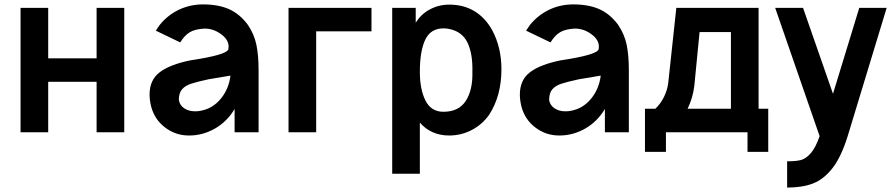

<svg xmlns="http://www.w3.org/2000/svg" viewBox="-20 -598 4039 868"><path d="M416.7 -562.5H541.7V0H416.7V-228.1H197.9V0H72.9V-562.5H197.9V-334.4H416.7Z M1100 -486.5Q1129.2 -443.8 1139.1 -395.8Q1149 -347.9 1149 -281.2V0H1040.6V-105.2Q1006.2 -47.9 951.6 -16.7Q896.9 14.6 834.4 14.6Q774 14.6 726.6 -21.4Q679.2 -57.3 663.5 -115.6Q656.2 -144.8 656.2 -170.8Q656.2 -236.5 702.1 -271.4Q747.9 -306.2 839.6 -325Q1007.3 -350 1012.5 -376Q1013.5 -380.2 1013.5 -387.5Q1013.5 -418.8 979.2 -443.8Q944.8 -468.8 905.2 -468.8Q862.5 -466.7 838.5 -452.6Q814.6 -438.5 794.8 -406.3L684.4 -459.4L702.1 -485.4Q738.5 -530.2 789.1 -554.2Q839.6 -578.1 897.9 -578.1Q966.7 -578.1 1015.1 -556.8Q1063.5 -535.4 1100 -486.5ZM1021.9 -256.2 922.9 -239.6Q869.8 -228.1 843.2 -219.3Q816.7 -210.4 802.6 -193.8Q788.5 -177.1 788.5 -145.8Q792.7 -121.9 813 -108.3Q833.3 -94.8 861.5 -94.8Q877.1 -94.8 885.4 -96.9Q940.6 -106.3 977.6 -151Q1014.6 -195.8 1021.9 -256.2Z M1659.4 -562.5V-456.3H1409.4V0H1284.4V-562.5Z M2246.9 -285.4Q2246.9 -163.5 2190.6 -78.1Q2159.4 -34.4 2112 -9.9Q2064.6 14.6 2010.4 14.6Q1969.8 14.6 1935.9 -0.5Q1902.1 -15.6 1878.1 -43.8V187.5H1753.1V-562.5H1859.4V-494.8Q1882.3 -533.3 1922.9 -555.2Q1963.5 -577.1 2011.5 -577.1Q2076 -577.1 2125 -547.4Q2174 -517.7 2205.2 -461.5Q2246.9 -383.3 2246.9 -285.4ZM2115.6 -272.9Q2117.7 -353.1 2094.3 -403.6Q2070.8 -454.2 2012.5 -466.7Q1999 -469.8 1985.4 -469.8Q1927.1 -469.8 1902.6 -418.8Q1878.1 -367.7 1878.1 -272.9Q1878.1 -193.8 1903.6 -143.2Q1929.2 -92.7 1984.4 -92.7Q2054.2 -92.7 2085.9 -142.2Q2117.7 -191.7 2115.6 -272.9Z M2774 -486.5Q2803.1 -443.8 2813 -395.8Q2822.9 -347.9 2822.9 -281.2V0H2714.6V-105.2Q2680.2 -47.9 2625.5 -16.7Q2570.8 14.6 2508.3 14.6Q2447.9 14.6 2400.5 -21.4Q2353.1 -57.3 2337.5 -115.6Q2330.2 -144.8 2330.2 -170.8Q2330.2 -236.5 2376 -271.4Q2421.9 -306.2 2513.5 -325Q2681.3 -350 2686.5 -376Q2687.5 -380.2 2687.5 -387.5Q2687.5 -418.8 2653.1 -443.8Q2618.8 -468.8 2579.2 -468.8Q2536.5 -466.7 2512.5 -452.6Q2488.5 -438.5 2468.8 -406.3L2358.3 -459.4L2376 -485.4Q2412.5 -530.2 2463 -554.2Q2513.5 -578.1 2571.9 -578.1Q2640.6 -578.1 2689.1 -556.8Q2737.5 -535.4 2774 -486.5ZM2695.8 -256.2 2596.9 -239.6Q2543.8 -228.1 2517.2 -219.3Q2490.6 -210.4 2476.6 -193.8Q2462.5 -177.1 2462.5 -145.8Q2466.7 -121.9 2487 -108.3Q2507.3 -94.8 2535.4 -94.8Q2551 -94.8 2559.4 -96.9Q2614.6 -106.3 2651.6 -151Q2688.5 -195.8 2695.8 -256.2Z M3453.1 -106.3V88.5H3359.4V0H2990.6V88.5H2895.8V-106.3H2942.7Q2966.7 -129.2 2981.8 -159.9Q2996.9 -190.6 3001 -222.9L3037.5 -562.5H3409.4V-106.3ZM3284.4 -453.1H3142.7L3118.8 -209.4Q3112.5 -156.2 3088.5 -106.3H3284.4Z M3988.5 -562.5 3811.5 19.8Q3782.3 112.5 3743.2 162.5Q3704.2 212.5 3655.7 231.3Q3607.3 250 3539.6 250H3538.5V131.2H3539.6Q3578.1 131.2 3600.5 125.5Q3622.9 119.8 3644.8 95.3Q3666.7 70.8 3685.4 17.7L3484.4 -562.5H3610.4L3745.8 -174L3864.6 -562.5Z"/></svg>

Font: Vladivostok Bold
Style: Regular
Weight: 700
Width: 4
Designer: Michael Sharanda
Foundry: Michael Sharanda
Version: Version 1.005